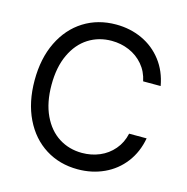

<svg xmlns="http://www.w3.org/2000/svg" viewBox="-107 -819 907 931"><g transform="rotate(15 346.5 -353.5)"><path d="M363.3 -634.8Q298.3 -634.8 246.8 -602.1Q195.3 -569.3 165.5 -505.9Q135.7 -442.4 135.7 -353.5Q135.7 -264.6 165.5 -201.2Q195.3 -137.7 246.8 -105Q298.3 -72.3 363.3 -72.3Q410.2 -72.3 451.2 -89.6Q492.2 -106.9 521.2 -140.9Q550.3 -174.8 560.5 -221.7H648.4Q635.7 -150.9 595.7 -98.4Q555.7 -45.9 495.4 -18.1Q435.1 9.8 363.3 9.8Q272.5 9.8 201.7 -34.7Q130.9 -79.1 90.8 -161.4Q50.8 -243.7 50.8 -353.5Q50.8 -463.4 90.8 -545.7Q130.9 -627.9 201.7 -672.4Q272.5 -716.8 363.3 -716.8Q434.6 -716.8 494.9 -689Q555.2 -661.1 595.5 -608.6Q635.7 -556.2 648.4 -484.4H560.5Q550.8 -531.7 521.7 -565.7Q492.7 -599.6 451.4 -617.2Q410.2 -634.8 363.3 -634.8Z"/></g></svg>

Font: Pretendard GOV
Style: Regular
Weight: 400
Designer: Base glyphs from Inter by Rasmus Andersson; Hangeul glyphs from Noto Sans CJK(Source Han Sans) by Jang Soo-young and Kan
Foundry: Kil Hyung-jin
Version: Version 1.309